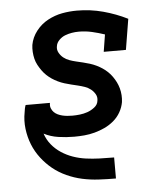

<svg xmlns="http://www.w3.org/2000/svg" viewBox="-53 -584 706 836"><g transform="rotate(-5 300.0 -166.5)"><path d="M419 205Q382 205 345 203Q308 201 273.5 193.5Q239 186 206 171Q173 156 146.5 134.5Q120 113 98.5 85Q77 57 64 24.5Q51 -8 46.5 -44.5Q42 -81 49 -117Q50 -125 51.5 -132.5Q53 -140 56 -148H162Q162 -147 162 -146.5Q162 -146 162 -145Q160 -134 164 -124Q168 -114 175 -107Q182 -100 191.5 -95.5Q201 -91 211.5 -88.5Q222 -86 233 -85Q244 -84 255 -84Q271 -84 288 -86Q305 -88 321 -93.5Q337 -99 352 -110.5Q367 -122 369 -139Q372 -155 364.5 -168Q357 -181 345.5 -190Q334 -199 319.5 -204Q305 -209 290.5 -212.5Q276 -216 261.5 -219.5Q247 -223 232.5 -227.5Q218 -232 204.5 -238.5Q191 -245 179 -253Q167 -261 156.5 -271Q146 -281 137.5 -293Q129 -305 122 -318Q115 -331 111.5 -345.5Q108 -360 107 -375.5Q106 -391 108 -406Q114 -439 135.5 -466.5Q157 -494 187 -510Q217 -526 249 -532Q281 -538 314 -538Q373 -538 428.5 -523Q484 -508 534 -483L512 -349H415L427 -424Q400 -433 372 -439.5Q344 -446 314 -446Q299 -446 284 -443.5Q269 -441 254.5 -435.5Q240 -430 228 -418Q216 -406 214 -391Q211 -376 218.5 -362.5Q226 -349 237.5 -340Q249 -331 263 -326Q277 -321 292 -317.5Q307 -314 321.5 -310.5Q336 -307 350.5 -302.5Q365 -298 378.5 -291.5Q392 -285 404 -277Q416 -269 426.5 -259Q437 -249 445.5 -237Q454 -225 460.5 -212Q467 -199 471 -184.5Q475 -170 476 -154.5Q477 -139 475 -124Q471 -101 459 -80Q447 -59 428.5 -43.5Q410 -28 388.5 -18Q367 -8 344.5 -2Q322 4 299.5 6Q277 8 255 8Q220 8 186 3Q152 -2 123 -17Q132 10 149.5 31.5Q167 53 190.5 68.5Q214 84 241 93.5Q268 103 297 107Q326 111 356 112Q386 113 415 113H417Q417 113 417 113Q417 113 417 113H419Q419 113 419 113Q419 113 419 113H420V205Z"/></g></svg>

Font: Iosevka Slab Semibold Extended
Style: Italic
Weight: 600
Width: 7
Italic angle: -9°
Monospace: yes
Designer: Belleve Invis
Foundry: Belleve Invis
Version: Version 11.1.0; ttfautohint (v1.8.3)